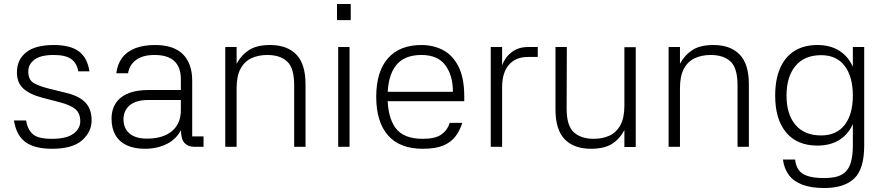

<svg xmlns="http://www.w3.org/2000/svg" viewBox="-20 -737 4442 964"><path d="M373 -379Q366 -420 337.5 -440.5Q309 -461 250 -461Q184 -461 153 -437.5Q122 -414 122 -379Q122 -337 148 -321Q174 -305 226 -292L311 -271Q378 -255 409 -222Q440 -189 440 -133Q440 -75 392 -32.5Q344 10 242 10Q154 10 108 -23.5Q62 -57 50 -132H111Q118 -88 144 -64Q170 -40 240 -40Q314 -40 348.5 -65.5Q383 -91 383 -128Q383 -167 359.5 -188Q336 -209 279 -224L194 -246Q129 -263 97 -292.5Q65 -322 65 -373Q65 -437 111 -474Q157 -511 250 -511Q333 -511 376 -479Q419 -447 429 -379Z M1002 0H955Q924 0 906 -19.5Q888 -39 888 -96H895Q870 -41 820 -15.5Q770 10 708 10Q654 10 616.5 -7.5Q579 -25 559.5 -59Q540 -93 540 -141Q540 -175 552 -202Q564 -229 587.5 -247.5Q611 -266 645.5 -275.5Q680 -285 724 -285H888V-340Q888 -400 855 -430.5Q822 -461 756 -461Q696 -461 662.5 -435.5Q629 -410 623 -369H564Q569 -413 592 -445Q615 -477 657 -494Q699 -511 759 -511Q805 -511 840 -499.5Q875 -488 898 -465Q921 -442 933 -409Q945 -376 945 -332V-52H1002ZM600 -142Q599 -94 629.5 -67.5Q660 -41 718 -41Q798 -41 843 -78.5Q888 -116 888 -184V-235H725Q665 -235 633.5 -210Q602 -185 600 -142Z M1168 0H1111V-501H1168V-417Q1191 -460 1230 -485.5Q1269 -511 1336 -511Q1421 -511 1467.5 -463.5Q1514 -416 1514 -313V0H1457V-310Q1457 -395 1422 -428Q1387 -461 1322 -461Q1278 -461 1243 -445Q1208 -429 1188 -392.5Q1168 -356 1168 -294Z M1735 -501V0H1678V-501ZM1672 -717H1741V-636H1672Z M1889 -276H2254Q2254 -359 2215.5 -410Q2177 -461 2096 -461Q2008 -461 1967 -407Q1926 -353 1926 -251Q1926 -149 1966 -94.5Q2006 -40 2103 -40Q2166 -40 2196.5 -62Q2227 -84 2238 -120H2301Q2289 -82 2267 -52.5Q2245 -23 2206 -6.5Q2167 10 2103 10Q1987 10 1928 -57.5Q1869 -125 1869 -251Q1869 -377 1927.5 -444Q1986 -511 2096 -511Q2155 -511 2203.5 -486Q2252 -461 2281.5 -404Q2311 -347 2311 -251V-229H1888Z M2501 0H2444V-501H2501V-409Q2516 -450 2549.5 -475.5Q2583 -501 2632 -501H2680V-451H2631Q2569 -451 2535 -411.5Q2501 -372 2501 -298Z M3115 -500H3172V1H3115V-84Q3093 -41 3054 -15.5Q3015 10 2947 10Q2862 10 2815.5 -37.5Q2769 -85 2769 -188V-501H2826L2825 -191Q2825 -106 2861 -73Q2897 -40 2961 -40Q3005 -40 3040 -56Q3075 -72 3095 -109Q3115 -146 3115 -207Z M3394 0H3337V-501H3394V-417Q3417 -460 3456 -485.5Q3495 -511 3562 -511Q3647 -511 3693.5 -463.5Q3740 -416 3740 -313V0H3683V-310Q3683 -395 3648 -428Q3613 -461 3548 -461Q3504 -461 3469 -445Q3434 -429 3414 -392.5Q3394 -356 3394 -294Z M4084 -6Q3982 -6 3927 -72Q3872 -138 3872 -257Q3872 -337 3896.5 -394Q3921 -451 3968.5 -481Q4016 -511 4084 -511Q4150 -511 4196 -481Q4242 -451 4265.5 -394Q4289 -337 4289 -257Q4289 -178 4265.5 -121.5Q4242 -65 4196 -35.5Q4150 -6 4084 -6ZM4103 -57Q4180 -57 4221 -110Q4262 -163 4262 -257Q4262 -352 4221 -406Q4180 -460 4103 -460Q4019 -460 3974 -406Q3929 -352 3929 -257Q3929 -163 3974 -110Q4019 -57 4103 -57ZM4262 -501H4319V0H4262V-369V-375ZM4319 -6Q4319 112 4268.5 159.5Q4218 207 4119 207Q4053 207 4009 190.5Q3965 174 3941 142Q3917 110 3911 64H3972Q3975 93 3988.5 114Q4002 135 4033 146Q4064 157 4119 157Q4177 157 4207.5 139Q4238 121 4250 84.5Q4262 48 4262 -6Z"/></svg>

Font: Asta Sans Light
Style: Regular
Weight: 300
Designer: 42dot
Version: Version 1.000